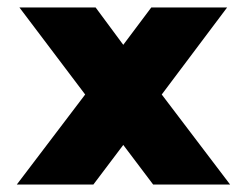

<svg xmlns="http://www.w3.org/2000/svg" viewBox="-20 -494 661 514"><path d="M208 -241 32 -474H236L310 -374L385 -474H588L413 -241L596 0H390L310 -106L230 0H25Z"/></svg>

Font: Kanit Bold
Style: Regular
Weight: 700
Designer: Katatrad Team
Foundry: CadsonDemak
Version: Version 1.000